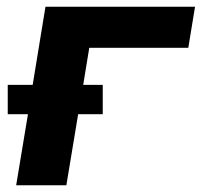

<svg xmlns="http://www.w3.org/2000/svg" viewBox="-20 -550 616 570"><path d="M28 0H177L212 -211H285V-298H227L245 -408H539L559 -530H115L77 -298H3V-211H63Z"/></svg>

Font: Iosevka Sparkle Heavy Oblique
Style: Regular
Weight: 900
Italic angle: -9°
Designer: Belleve Invis
Foundry: Belleve Invis
Version: Version 4.5.0; ttfautohint (v1.8.3)